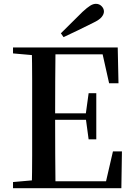

<svg xmlns="http://www.w3.org/2000/svg" viewBox="-20 -983 700 1003"><path d="M298 -809Q328 -838 356.5 -867Q385 -896 411 -921Q436 -944 451.5 -953.5Q467 -963 481 -963Q499 -963 511 -950.5Q523 -938 523 -923Q523 -909 511 -894Q499 -879 465 -863Q427 -844 389 -825.5Q351 -807 312 -789ZM48 0V-32L195 -45H208V0ZM146 0Q148 -85 148 -170.5Q148 -256 148 -342V-393Q148 -479 148 -564.5Q148 -650 146 -735H270Q269 -651 268.5 -564Q268 -477 268 -384V-359Q268 -261 268.5 -173.5Q269 -86 270 0ZM208 0V-36H587L527 -6L570 -192H617L614 0ZM208 -357V-391H452V-357ZM443 -255 428 -366V-387L443 -496H483V-255ZM48 -704V-735H208V-691H195ZM550 -548 509 -731 568 -699H208V-735H595L599 -548Z"/></svg>

Font: Noto Serif SC ExtraLight SemiBold
Style: Regular
Weight: 600
Version: Version 2.002-H1;hotconv 1.1.0;makeotfexe 2.6.0